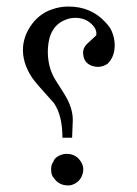

<svg xmlns="http://www.w3.org/2000/svg" viewBox="-20 -637 414 581"><path d="M200.2 -271 198.2 -220.2Q198.2 -220.2 168.9 -220.2Q168.9 -288.1 143.1 -325.2Q88.9 -384.8 77.1 -401.9Q45.9 -449.2 49.8 -496.1Q53.2 -533.2 77.6 -565.2Q102.1 -597.2 138.2 -608.9Q161.1 -617.2 187 -617.2Q254.9 -617.2 297.9 -570.8Q313 -555.2 317.9 -543Q327.1 -522 327.1 -500Q327.1 -464.8 305.2 -443.8Q283.2 -429.2 257.8 -438Q233.9 -446.8 231.9 -472.2Q229 -490.2 244.1 -504.9Q257.8 -517.1 271 -529.8Q274.9 -547.9 255.9 -565.4Q236.8 -583 208 -583Q191.9 -583 178.2 -577.1Q128.9 -558.1 125 -491.2Q122.1 -435.1 148.9 -393.1Q178.2 -348.1 184.1 -335.9Q201.2 -301.8 200.2 -271ZM224.1 -148.9Q236.8 -129.9 229 -107.9Q220.2 -83 192.9 -76.2Q160.2 -73.2 143.1 -98.1Q134.8 -106.9 134.8 -122.1Q133.8 -137.2 141.1 -147Q147 -165 173.8 -170.9Q207 -174.8 224.1 -148.9Z"/></svg>

Font: Jameel Khushkhat-L
Style: Regular
Weight: 400
Version: Version 3.5